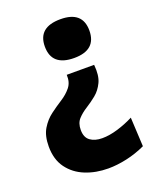

<svg xmlns="http://www.w3.org/2000/svg" viewBox="-130 -619 687 843"><g transform="rotate(-20 213.0 -197.0)"><path d="M326 -302Q331 -251 316.5 -220.5Q302 -190 278.5 -171Q255 -152 231 -137Q207 -122 190 -103.5Q173 -85 173 -53Q173 -18 194.5 -2.5Q216 13 250 13Q284 13 323.5 1Q363 -11 398 -29L405 107Q362 127 316.5 137Q271 147 230 147Q172 147 123.5 127.5Q75 108 45.5 68Q16 28 16 -33Q16 -83 35 -114.5Q54 -146 81.5 -166.5Q109 -187 136.5 -204.5Q164 -222 182 -244.5Q200 -267 198 -302ZM255 -541Q358 -541 358 -451Q358 -360 255 -360Q150 -360 150 -451Q150 -541 255 -541Z"/></g></svg>

Font: Bricolage Grotesque 12pt ExtraBold
Style: Regular
Weight: 800
Designer: Mathieu Triay
Foundry: Atelier Triay
Version: Version 1.001; ttfautohint (v1.8.4.7-5d5b);gftools[0.9.33.de